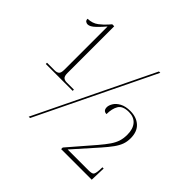

<svg xmlns="http://www.w3.org/2000/svg" viewBox="-169 -910 1105 1105"><g transform="rotate(45 383.0 -358.0)"><path d="M49 -284V-294H112Q129 -294 138.5 -302Q148 -310 148 -336V-688Q127 -663 102 -639Q77 -615 58 -615Q50 -615 42.5 -620Q35 -625 35 -638Q74 -639 100.5 -659.5Q127 -680 144 -700L158 -716H174V-336Q174 -310 183.5 -302Q193 -294 209 -294H268V-284ZM194 0 540 -714H551L205 0ZM458 0V-13L591 -167Q620 -201 637 -226Q654 -251 661.5 -274.5Q669 -298 669 -328Q669 -375 646.5 -401Q624 -427 583 -427Q533 -427 516.5 -399Q500 -371 500 -327Q473 -327 473 -357Q473 -372 484.5 -391Q496 -410 521 -423.5Q546 -437 585 -437Q635 -437 666 -409Q697 -381 697 -327Q697 -299 688.5 -276Q680 -253 662 -228Q644 -203 614 -169L486 -25H655Q684 -25 690.5 -33.5Q697 -42 699 -69L700 -94H710L707 0Z"/></g></svg>

Font: Noto Serif Display SemiCondensed Thin
Style: Regular
Weight: 100
Width: 4
Designer: Monotype Design Team
Foundry: Monotype Imaging Inc.
Version: Version 2.009